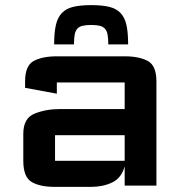

<svg xmlns="http://www.w3.org/2000/svg" viewBox="-20 -725 714 750"><path d="M194 5Q136 5 103.5 -14.2Q71 -33.5 71 -97V-202Q71 -263.5 115.2 -281.2Q159.5 -299 214 -299H467V-403Q467 -403 467 -403Q467 -403 467 -403H202Q202 -403 202 -403Q202 -403 202 -403V-359L78 -382V-407Q78 -469 112 -487Q146 -505 201 -505H468Q523 -505 557 -487Q591 -469 591 -407V0H467V-75Q454 -29 417.8 -12Q381.5 5 336 5ZM195 -97Q195 -97 195 -97Q195 -97 195 -97H467V-197H195Q195 -197 195 -197Q195 -197 195 -197ZM191.5 -551.5Q191.5 -597.5 198.2 -627Q205 -656.5 221.5 -674Q238 -691.5 266 -698.2Q294 -705 336.5 -705Q379 -705 406.8 -698.2Q434.5 -691.5 451 -674Q467.5 -656.5 474 -627Q480.5 -597.5 480.5 -551.5H403Q403 -575 400.2 -589.8Q397.5 -604.5 390 -612.8Q382.5 -621 369.8 -624.2Q357 -627.5 336.5 -627.5Q315.5 -627.5 302.5 -624.2Q289.5 -621 282 -612.8Q274.5 -604.5 271.8 -589.8Q269 -575 269 -551.5Z"/></svg>

Font: Science Gothic
Style: Regular
Weight: 400
Designer: Thomas Phinney, Vassil Kateliev, Brandon Buerkle
Foundry: Font Detective LLC
Version: Version 1.018